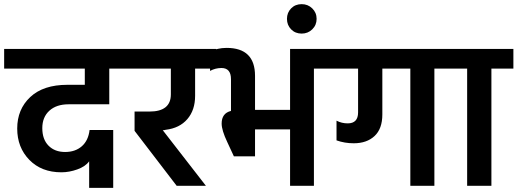

<svg xmlns="http://www.w3.org/2000/svg" viewBox="-47 -896 2496 926"><path d="M-27 -660H595V-565H480V-393H284Q225 -393 191 -362Q157 -331 157 -278Q157 -224 187 -193.5Q217 -163 267 -163Q316 -163 347.5 -190.5Q379 -218 385 -269H499V10H383V-118Q365 -93 326 -79Q287 -65 249 -65Q153 -65 94.5 -125Q36 -185 36 -276Q36 -369 99 -428Q162 -487 278 -487H362V-565H-27Z M602 -265V-358H674Q777 -358 777 -441V-565H541V-660H996V-565H894V-434Q894 -365 856.5 -321.5Q819 -278 752 -270Q746 -268 738 -268L946 0H805Z M1352 -366V-660H1573V-565H1467V0H1352V-272H1183V-142H1081L1049 -211Q1022 -268 1022 -300Q1022 -350 1067 -361V-514Q1067 -568 1021 -568Q992 -568 966 -554V-646Q1000 -665 1046 -665Q1183 -665 1183 -530V-366Z M1408 -876Q1438 -876 1459 -855.5Q1480 -835 1480 -805Q1480 -775 1459 -754.5Q1438 -734 1408 -734Q1377 -734 1357 -754.5Q1337 -775 1337 -805Q1337 -835 1357 -855.5Q1377 -876 1408 -876Z M1519 -660H2154V-565H2048V0H1932V-565H1797V-344Q1797 -275 1759.5 -240Q1722 -205 1659 -205Q1615 -205 1576 -219V-314Q1601 -301 1630 -301Q1680 -301 1680 -354V-565H1519Z M2100 -565V-660H2429V-565H2323V0H2206V-565Z"/></svg>

Font: Hind Semibold
Style: Regular
Weight: 600
Designer: Manushi Parikh, Satya Rajpurohit
Foundry: Indian Type Foundry
Version: Version 1.201;PS 1.0;hotconv 1.0.78;makeotf.lib2.5.61930; tt